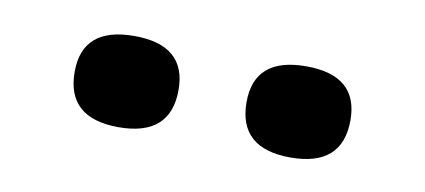

<svg xmlns="http://www.w3.org/2000/svg" viewBox="-30 -778 560 253"><g transform="rotate(10 250.0 -651.0)"><path d="M135 -589.5Q65.5 -589.5 65.5 -651.5Q65.5 -711.5 135 -711.5Q204.5 -711.5 204.5 -651.5Q204.5 -589.5 135 -589.5ZM365 -589.5Q295.5 -589.5 295.5 -651.5Q295.5 -711.5 365 -711.5Q434.5 -711.5 434.5 -651.5Q434.5 -589.5 365 -589.5Z"/></g></svg>

Font: Newsreader Caption Medium
Style: Regular
Weight: 500
Designer: Hugues Gentile
Foundry: Production Type
Version: Version 1.001